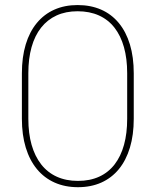

<svg xmlns="http://www.w3.org/2000/svg" viewBox="-20 -741 624 771"><path d="M517.1 -446.3V-264.2Q517.1 -199.2 501.7 -148.2Q486.3 -97.2 457.3 -61.8Q428.2 -26.4 386.7 -7.8Q345.2 10.7 293 10.7Q241.2 10.7 199.5 -7.8Q157.7 -26.4 128.4 -61.8Q99.1 -97.2 83.5 -148.2Q67.9 -199.2 67.9 -264.2V-446.3Q67.9 -511.7 83.3 -562.5Q98.6 -613.3 127.9 -648.7Q157.2 -684.1 198.5 -702.4Q239.7 -720.7 291.5 -720.7Q344.2 -720.7 386 -702.4Q427.7 -684.1 457 -648.7Q486.3 -613.3 501.7 -562.5Q517.1 -511.7 517.1 -446.3ZM490.7 -264.2V-447.3Q490.7 -505.4 477.8 -551.5Q464.8 -597.7 439.7 -629.9Q414.6 -662.1 377.2 -679Q339.8 -695.8 291.5 -695.8Q244.1 -695.8 207.3 -679Q170.4 -662.1 145 -629.9Q119.6 -597.7 106.7 -551.5Q93.8 -505.4 93.8 -447.3V-264.2Q93.8 -205.6 106.9 -159.4Q120.1 -113.3 145.5 -80.8Q170.9 -48.3 208 -31.5Q245.1 -14.6 293 -14.6Q341.3 -14.6 378.2 -31.5Q415 -48.3 440.2 -80.8Q465.3 -113.3 478 -159.4Q490.7 -205.6 490.7 -264.2Z"/></svg>

Font: Roboto Condensed Thin
Style: Regular
Weight: 250
Width: 3
Designer: Christian Robertson
Foundry: Google
Version: Version 3.009; 2024